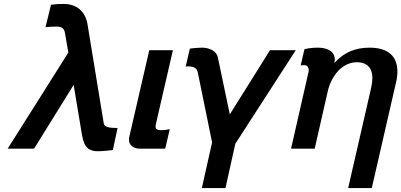

<svg xmlns="http://www.w3.org/2000/svg" viewBox="-20 -755 2038 975"><path d="M395 -78C403 -31 413 13 476 13C503 13 534 9 553 7L577 -105C533 -105 510 -110 507 -128L424 -634C413 -695 372 -735 303 -735C278 -735 264 -734 239 -731L211 -617C225 -619 257 -620 267 -620C295 -620 306 -610 310 -587L327 -488L19 0H153L354 -324Z M637 -62C636 -58 635 -52 635 -46C635 -16 659 0 692 0H819L842 -99C834 -97 814 -94 798 -94C782 -94 770 -97 770 -112C770 -117 772 -127 773 -131L858 -500H738Z M1005 200H1125L1175 -25L1482 -500H1351L1147 -174L1086 -465C1080 -494 1045 -513 1006 -513C993 -513 962 -511 944 -508L923 -417C929 -418 936 -418 942 -418C965 -416 980 -408 984 -389L1057 -32Z M1458 0H1578L1645 -294C1662 -365 1714 -439 1793 -439C1844 -439 1871 -409 1871 -359C1871 -344 1869 -328 1865 -310L1748 200H1868L1991 -336C1996 -356 1998 -375 1998 -392C1998 -470 1950 -513 1857 -513C1787 -513 1728 -491 1678 -435C1680 -443 1680 -452 1680 -453C1680 -492 1646 -513 1594 -513C1577 -513 1545 -511 1526 -505L1507 -423C1513 -424 1521 -424 1524 -424H1527C1538 -424 1548 -416 1548 -395Z"/></svg>

Font: Perun SemiBold Italic
Style: Regular
Weight: 400
Italic angle: -12°
Foundry: Copyright (c) Stefan Peev, Context Ltd, 2016
Version: Version 1.026